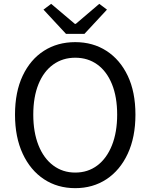

<svg xmlns="http://www.w3.org/2000/svg" viewBox="-20 -965 782 998"><path d="M371 13Q279 13 208.5 -33.5Q138 -80 98 -166Q58 -252 58 -369Q58 -487 98 -571.5Q138 -656 208.5 -701Q279 -746 371 -746Q463 -746 533.5 -700.5Q604 -655 644 -571Q684 -487 684 -369Q684 -252 644 -166Q604 -80 533.5 -33.5Q463 13 371 13ZM371 -68Q437 -68 486 -105Q535 -142 562 -210Q589 -278 589 -369Q589 -461 562 -527.5Q535 -594 486 -629.5Q437 -665 371 -665Q306 -665 256.5 -629.5Q207 -594 180 -527.5Q153 -461 153 -369Q153 -278 180 -210Q207 -142 256.5 -105Q306 -68 371 -68ZM323 -789 206 -915 246 -945 369 -841H374L496 -945L536 -915L419 -789Z"/></svg>

Font: Noto Sans TC
Style: Regular
Weight: 400
Designer: Ryoko NISHIZUKA  (kana, bopomofo & ideographs); Paul D. Hunt (Latin, Greek & Cyrillic); Sandoll Communications , Soo-you
Foundry: Adobe
Version: Version 2.004-H2;hotconv 1.0.118;makeotfexe 2.5.65603